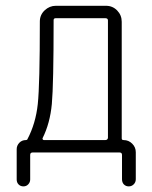

<svg xmlns="http://www.w3.org/2000/svg" viewBox="-20 -540 540 680"><path d="M130.9 -50.8Q129.9 -48.8 131.3 -46.4Q132.8 -43.9 135.7 -43.9H352.5Q361.3 -43.9 362.3 -51.8V-467.8Q362.3 -475.6 352.5 -475.6H177.7Q169.9 -475.6 169.9 -468.8Q169.9 -240.2 163.6 -171.9Q157.2 -103.5 130.9 -50.8ZM39.1 95.7V-11.7Q39.1 -24.4 48.3 -34.2Q57.6 -43.9 71.3 -43.9Q76.2 -43.9 77.1 -46.9Q106.4 -102.5 113.8 -171.4Q121.1 -240.2 121.1 -463.9Q121.1 -487.3 138.2 -503.4Q155.3 -519.5 177.7 -519.5H355.5Q378.9 -519.5 395 -502.9Q411.1 -486.3 411.1 -462.9V-49.8Q411.1 -43.9 418 -43.9Q435.5 -43.9 448.2 -31.2Q460.9 -18.6 460.9 -1V94.7Q460.9 105.5 453.6 112.8Q446.3 120.1 436 120.1Q425.8 120.1 418.9 113.3Q412.1 106.4 412.1 94.7V8.8Q412.1 0 403.3 0H95.7Q86.9 0 86.9 8.8V95.7Q86.9 105.5 80.1 112.8Q73.2 120.1 63 120.1Q52.7 120.1 45.9 113.3Q39.1 106.4 39.1 95.7Z"/></svg>

Font: Rounded Mgen+ 1m light
Style: Regular
Weight: 200
Designer: [Source Han Sans]
Ryoko NISHIZUKA  (kana & ideographs); Paul D. Hunt (Latin, Greek & Cyrillic); Wenlong ZHANG  (bopomofo
Version: Version 1.059.20150602